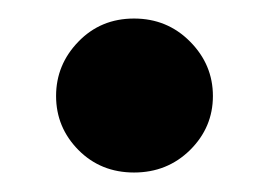

<svg xmlns="http://www.w3.org/2000/svg" viewBox="-20 -450 283 202"><path d="M121 -268.5Q86 -268.5 62.5 -292.2Q39 -316 39 -349Q39 -382 62.5 -406.2Q86 -430.5 121 -430.5Q156 -430.5 180 -406.2Q204 -382 204 -349Q204 -316 180 -292.2Q156 -268.5 121 -268.5Z"/></svg>

Font: Overpass
Style: Bold
Weight: 700
Designer: Delve Withrington, Dave Bailey, Thomas Jockin
Foundry: Delve Fonts LLC
Version: Version 4.000; ttfautohint (v1.8.3)